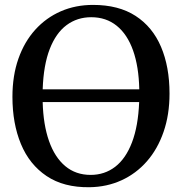

<svg xmlns="http://www.w3.org/2000/svg" viewBox="-20 -772 761 803"><path d="M354.5 11Q246.5 12.5 174.8 -35.8Q103 -84 67.5 -169.8Q32 -255.5 32 -367Q32 -455.5 57 -526.5Q82 -597.5 127.5 -647.8Q173 -698 234.5 -724.8Q296 -751.5 369 -751.5Q476 -751.5 547 -705.5Q618 -659.5 653.5 -576Q689 -492.5 689 -380.5Q689 -292.5 664.2 -220.8Q639.5 -149 594.5 -97.5Q549.5 -46 488.2 -18Q427 10 354.5 11ZM359 -40.5Q417.5 -40.5 461.8 -74.5Q506 -108.5 532 -176.5Q558 -244.5 562 -345H158.5Q161 -250.5 185 -182.2Q209 -114 253 -77.2Q297 -40.5 359 -40.5ZM158.5 -398.5H562.5Q560.5 -493.5 536.5 -561Q512.5 -628.5 468.2 -664.2Q424 -700 361.5 -700Q303 -700 258.5 -667Q214 -634 188 -567Q162 -500 158.5 -398.5Z"/></svg>

Font: Merriweather 28pt Medium
Style: Regular
Weight: 500
Version: Version 2.100